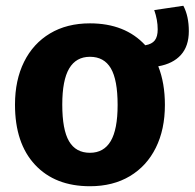

<svg xmlns="http://www.w3.org/2000/svg" viewBox="-20 -629 675 666"><path d="M529 -399Q552 -341 552 -265Q552 -180 520.5 -116.5Q489 -53 430.5 -18Q372 17 292 17Q171 17 101.5 -57.5Q32 -132 32 -266Q32 -351 63.5 -414.5Q95 -478 153.5 -513Q212 -548 292 -548Q414 -548 484 -472Q507 -476 517 -489Q527 -502 527 -527Q527 -560 515 -594L616 -609Q635 -573 635 -521Q635 -469 607.5 -438.5Q580 -408 529 -399ZM388 -265Q388 -352 364.5 -392Q341 -432 292 -432Q244 -432 220 -391.5Q196 -351 196 -266Q196 -179 219.5 -139Q243 -99 292 -99Q340 -99 364 -139.5Q388 -180 388 -265Z"/></svg>

Font: Fira Sans BGR
Style: Bold
Weight: 700
Designer: bBox Type GmbH & Carrois Corporate GbR & Edenspiekermann AG
Foundry: bBox Type GmbH & Carrois Corporate GbR & Edenspiekermann AG
Version: Version 4.301